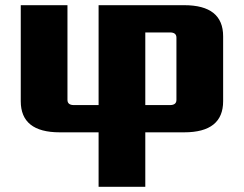

<svg xmlns="http://www.w3.org/2000/svg" viewBox="-20 -510 940 740"><path d="M60 -120V-490H240V-125Q240 -105 265 -105H360V-490H690Q840 -490 840 -370V-120Q840 0 690 0H540V210H360V0H210Q60 0 60 -120ZM540 -105H635Q660 -105 660 -125V-365Q660 -385 635 -385H540Z"/></svg>

Font: Xolonium
Style: Bold
Weight: 700
Designer: Severin Meyer
Version: Version 4.2